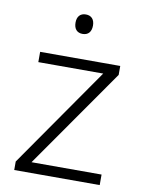

<svg xmlns="http://www.w3.org/2000/svg" viewBox="-83 -787 629 845"><g transform="rotate(10 231.5 -364.5)"><path d="M232 -729C207 -729 193 -713 193 -686C193 -658 207 -642 232 -642C257 -642 271 -658 271 -686C271 -713 257 -729 232 -729ZM422 0V-47H109L420 -492V-532H62V-486H352L40 -38V0Z"/></g></svg>

Font: Noto Sans Myanmar UI Light
Style: Regular
Weight: 300
Designer: Monotype Design Team
Foundry: Monotype Imaging Inc.
Version: Version 2.103